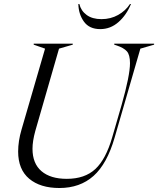

<svg xmlns="http://www.w3.org/2000/svg" viewBox="-20 -931 793 963"><path d="M149 -712H345V-707L276 -687L157 -274Q143 -223 143 -185Q143 -111 188 -72.5Q233 -34 315 -34Q405 -34 458 -83Q511 -132 543 -243L590 -405Q632 -553 632 -614Q632 -656 616.5 -673.5Q601 -691 565 -703L553 -707V-712H753V-707L684 -687L555 -241Q517 -109 449 -48.5Q381 12 278 12Q182 12 126.5 -34.5Q71 -81 71 -171Q71 -223 88 -281L206 -687L149 -707ZM483 -785Q428 -785 401 -822.5Q374 -860 373 -911H378Q386 -877 414.5 -856Q443 -835 489 -835Q535 -835 572.5 -856Q610 -877 632 -911H637Q614 -855 574 -820Q534 -785 483 -785Z"/></svg>

Font: Nyght Serif Light Italic
Style: Regular
Weight: 300
Italic angle: -16°
Designer: Maksym Kobuzan
Version: Version 0.410